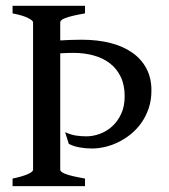

<svg xmlns="http://www.w3.org/2000/svg" viewBox="-20 -635 578 655"><path d="M22.9 0V-25.9Q56.2 -32.7 74.5 -40.8Q92.8 -48.8 92.8 -55.7V-559.1Q92.8 -564.9 75.4 -573.7Q58.1 -582.5 22.9 -589.4V-615.2H270V-589.4Q245.1 -585 228.8 -581.1Q212.4 -577.1 202.9 -573.5Q193.4 -569.8 189.5 -566.2Q185.5 -562.5 185.5 -559.1V-497.1Q201.7 -498 219.7 -498.8Q237.8 -499.5 258.8 -499.5Q313 -499.5 356.7 -488.3Q400.4 -477.1 431.6 -455.1Q462.9 -433.1 479.7 -400.9Q496.6 -368.7 496.6 -326.7Q496.6 -293 487.1 -265.1Q477.5 -237.3 461.7 -215.1Q445.8 -192.9 425.3 -176.5Q404.8 -160.2 382.3 -149.4Q359.9 -138.7 337.2 -133.5Q314.5 -128.4 294.4 -128.4Q272 -128.4 251.7 -132.1Q231.4 -135.7 214.8 -144L202.1 -184.1Q222.7 -174.8 240.2 -172.4Q257.8 -169.9 274.9 -169.9Q296.9 -169.9 320.1 -178.2Q343.3 -186.5 362.3 -203.6Q381.3 -220.7 393.3 -246.3Q405.3 -272 405.3 -306.6Q405.3 -345.2 391.8 -373Q378.4 -400.9 355 -418.9Q331.5 -437 299.6 -445.8Q267.6 -454.6 231 -454.6Q208 -454.6 185.5 -453.1V-55.7Q185.5 -52.7 189.2 -49.3Q192.9 -45.9 202.4 -42Q211.9 -38.1 228.3 -34.2Q244.6 -30.3 270 -25.9V0Z"/></svg>

Font: Gentium Book Basic
Style: Regular
Weight: 400
Designer: J. Victor Gaultney and Annie Olsen
Foundry: SIL International
Version: Version 1.102; 2013; Maintenance release